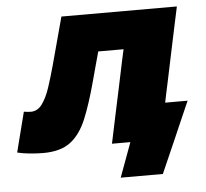

<svg xmlns="http://www.w3.org/2000/svg" viewBox="-92 -551 786 733"><g transform="rotate(-5 301.0 -184.0)"><path d="M55.5 12.5Q31 12.5 3.2 9.8Q-24.5 7 -44 2L-5 -151Q2.5 -150 9.8 -149.2Q17 -148.5 21.5 -148.5Q47.5 -148.5 65 -172.2Q82.5 -196 95.2 -234.5Q108 -273 120 -317Q133 -365.5 145.8 -412.5Q158.5 -459.5 169.5 -500.5H612Q604.5 -465.5 597.2 -431.5Q590 -397.5 581.5 -357.2Q573 -317 562 -264.5L551.5 -214.5Q547 -194 543 -175Q539 -156 535.5 -138.5H621.5Q606.5 -104.5 591 -69Q575.5 -33.5 561 0Q546.5 32.5 532 66Q517.5 99.5 503 132H341.5L390 0H319.5Q330.5 -52.5 341 -102Q351.5 -151.5 365 -214.5L375.5 -264.5Q381 -291 385.8 -313.5Q390.5 -336 395 -355.5H298Q290 -326 282 -297Q274 -268 267.5 -243.5Q245 -159.5 221.5 -102.5Q198 -45.5 160 -16.5Q122 12.5 55.5 12.5Z"/></g></svg>

Font: Commissioner ExtraBold
Style: Italic
Weight: 800
Italic angle: -12°
Designer: Kostas Bartsokas
Foundry: Kostas Bartsokas
Version: Version 1.000; ttfautohint (v1.8.3)